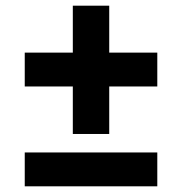

<svg xmlns="http://www.w3.org/2000/svg" viewBox="-20 -655 640 675"><path d="M236 -184V-351H67V-470H236V-635H364V-470H533V-351H364V-184ZM67 0V-119H533V0Z"/></svg>

Font: IBM Plex Thai
Style: Bold
Weight: 700
Designer: Mike Abbink, Paul van der Laan, Pieter van Rosmalen, Ben Mitchell, Mark Frömberg
Foundry: Bold Monday
Version: Version 1.0